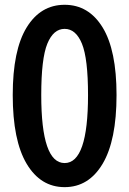

<svg xmlns="http://www.w3.org/2000/svg" viewBox="-20 -770 540 802"><path d="M33.2 -373Q33.2 -560.5 91.3 -655.3Q149.4 -750 250 -750Q350.6 -750 408.7 -655.3Q466.8 -560.5 466.8 -373Q466.8 -183.6 408.7 -85.9Q350.6 11.7 250 11.7Q149.4 11.7 91.3 -85.9Q33.2 -183.6 33.2 -373ZM347.7 -373Q347.7 -525.4 322.3 -587.4Q296.9 -649.4 250 -649.4Q203.1 -649.4 177.7 -587.4Q152.3 -525.4 152.3 -373Q152.3 -88.9 250 -88.9Q347.7 -88.9 347.7 -373Z"/></svg>

Font: GenEi Gothic M SemiBold
Style: Regular
Weight: 500
Designer: o_tamon (Modified); [Source Han Sans]
Ryoko NISHIZUKA  (kana & ideographs); Paul D. Hunt (Latin, Greek & Cyrillic); Wenl
Version: Version 1.1a;Original Version 1.004